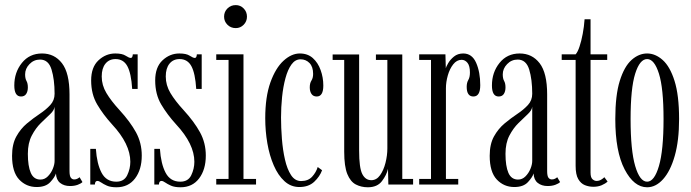

<svg xmlns="http://www.w3.org/2000/svg" viewBox="-20 -742 2778 772"><path d="M127.5 10Q85.5 10 57 -20.2Q28.5 -50.5 28.5 -115.5Q28.5 -162.5 45.8 -193.5Q63 -224.5 88.5 -245.8Q114 -267 139.5 -284Q165 -301 182.2 -319.8Q199.5 -338.5 199.5 -365Q199.5 -422.5 187.2 -462.5Q175 -502.5 141 -502.5Q116 -502.5 98.5 -484.2Q81 -466 81 -443Q81 -426 86.5 -416.5Q92 -407 92 -390.5Q92 -374.5 85.2 -364.2Q78.5 -354 64.5 -354Q37.5 -354 37.5 -398.5Q37.5 -451 68 -489Q98.5 -527 149 -527Q199 -527 229.2 -487.8Q259.5 -448.5 259.5 -362.5V-54.5Q259.5 -34.5 264.8 -27.5Q270 -20.5 278.5 -20.5Q285.5 -20.5 291.2 -23.5Q297 -26.5 300 -29.5L311.5 -10Q306 -4 292.5 1Q279 6 261.5 6Q237.5 6 221.8 -6.5Q206 -19 205 -44.5Q200.5 -29.5 182.2 -9.8Q164 10 127.5 10ZM142.5 -20Q159.5 -20 172.2 -32.8Q185 -45.5 192.2 -63Q199.5 -80.5 199.5 -95V-313Q198 -298.5 181.8 -283.2Q165.5 -268 144.5 -247.5Q123.5 -227 107.8 -197Q92 -167 92 -123.5Q92 -74 103.8 -47Q115.5 -20 142.5 -20Z M448.5 11Q424.5 11 410 4.5Q395.5 -2 386.8 -8.2Q378 -14.5 371.5 -14.5Q362 -14.5 361.5 0H343V-143.5H365.5Q369.5 -83 388.5 -47.2Q407.5 -11.5 447.5 -11.5Q479 -11.5 491.5 -37.5Q504 -63.5 504 -91.5Q504 -163 430.5 -242Q395 -281 370.8 -322Q346.5 -363 346.5 -418.5Q346.5 -472 376 -499.5Q405.5 -527 443.5 -527Q471.5 -527 485.2 -518Q499 -509 506 -509Q513 -509 514 -523.5H533.5V-384.5H511.5Q507.5 -447.5 492 -476Q476.5 -504.5 444.5 -504.5Q419 -504.5 404 -486Q389 -467.5 389 -434.5Q389 -399.5 407.8 -368Q426.5 -336.5 460.5 -299.5Q503.5 -252.5 526.8 -210Q550 -167.5 550 -116.5Q550 -60 523 -24.5Q496 11 448.5 11Z M706 11Q682 11 667.5 4.5Q653 -2 644.2 -8.2Q635.5 -14.5 629 -14.5Q619.5 -14.5 619 0H600.5V-143.5H623Q627 -83 646 -47.2Q665 -11.5 705 -11.5Q736.5 -11.5 749 -37.5Q761.5 -63.5 761.5 -91.5Q761.5 -163 688 -242Q652.5 -281 628.2 -322Q604 -363 604 -418.5Q604 -472 633.5 -499.5Q663 -527 701 -527Q729 -527 742.8 -518Q756.5 -509 763.5 -509Q770.5 -509 771.5 -523.5H791V-384.5H769Q765 -447.5 749.5 -476Q734 -504.5 702 -504.5Q676.5 -504.5 661.5 -486Q646.5 -467.5 646.5 -434.5Q646.5 -399.5 665.2 -368Q684 -336.5 718 -299.5Q761 -252.5 784.2 -210Q807.5 -167.5 807.5 -116.5Q807.5 -60 780.5 -24.5Q753.5 11 706 11Z M928 -629Q908 -629 894.5 -642.5Q881 -656 881 -675Q881 -694.5 894.5 -708Q908 -721.5 928 -721.5Q946.5 -721.5 959.8 -708Q973 -694.5 973 -675Q973 -656 959.8 -642.5Q946.5 -629 928 -629ZM849.5 0V-22.5H899V-501H849.5V-523.5H959V-22.5H1009.5V0Z M1183.5 10Q1149.5 10 1123.8 -13.5Q1098 -37 1080.8 -76.8Q1063.5 -116.5 1055 -165.8Q1046.5 -215 1046.5 -266.5Q1046.5 -352.5 1067.2 -410.5Q1088 -468.5 1120 -497.8Q1152 -527 1185.5 -527Q1217 -527 1237.8 -508.5Q1258.5 -490 1269.2 -460.2Q1280 -430.5 1280 -398Q1280 -354 1253.5 -354Q1239.5 -354 1232.5 -364.2Q1225.5 -374.5 1225.5 -390.5Q1225.5 -407.5 1232.2 -418Q1239 -428.5 1239 -445Q1239 -473.5 1224.5 -488.5Q1210 -503.5 1188.5 -503.5Q1167 -503.5 1152 -482.8Q1137 -462 1127.8 -427.8Q1118.5 -393.5 1114.2 -352Q1110 -310.5 1110 -269.5Q1110 -228.5 1113.5 -183.8Q1117 -139 1125.8 -100.5Q1134.5 -62 1150.2 -38Q1166 -14 1190.5 -14Q1219 -14 1235 -31.5Q1251 -49 1257.5 -70.5L1275 -57.5Q1266 -32.5 1243.5 -11.2Q1221 10 1183.5 10Z M1459 11Q1432.5 11 1410.8 -0.2Q1389 -11.5 1376.5 -42.2Q1364 -73 1364 -132V-501H1317.5V-523H1424V-136.5Q1424 -66.5 1436.8 -42Q1449.5 -17.5 1473 -17.5Q1494 -17.5 1508.2 -37.5Q1522.5 -57.5 1530 -87.2Q1537.5 -117 1537.5 -145.5V-501H1491.5V-523H1597.5V-22.5H1641V0H1541.5L1540 -63Q1534.5 -38.5 1515.8 -13.8Q1497 11 1459 11Z M1665.5 0V-22.5H1713V-501H1665.5V-523.5H1771L1772.5 -467.5Q1773.5 -473 1781.8 -487.5Q1790 -502 1805.2 -514.5Q1820.5 -527 1842.5 -527Q1878 -527 1894.5 -489.5Q1911 -452 1911 -399.5Q1911 -354 1883.5 -354Q1856.5 -354 1856.5 -393Q1856.5 -409.5 1863 -420.5Q1869.5 -431.5 1869.5 -450.5Q1869.5 -477 1859.8 -489.2Q1850 -501.5 1836 -501.5Q1816.5 -501.5 1802.2 -483.2Q1788 -465 1780.5 -438.5Q1773 -412 1773 -387V-22.5H1822.5V0Z M2048 10Q2006 10 1977.5 -20.2Q1949 -50.5 1949 -115.5Q1949 -162.5 1966.2 -193.5Q1983.5 -224.5 2009 -245.8Q2034.5 -267 2060 -284Q2085.5 -301 2102.8 -319.8Q2120 -338.5 2120 -365Q2120 -422.5 2107.8 -462.5Q2095.5 -502.5 2061.5 -502.5Q2036.5 -502.5 2019 -484.2Q2001.5 -466 2001.5 -443Q2001.5 -426 2007 -416.5Q2012.5 -407 2012.5 -390.5Q2012.5 -374.5 2005.8 -364.2Q1999 -354 1985 -354Q1958 -354 1958 -398.5Q1958 -451 1988.5 -489Q2019 -527 2069.5 -527Q2119.5 -527 2149.8 -487.8Q2180 -448.5 2180 -362.5V-54.5Q2180 -34.5 2185.2 -27.5Q2190.5 -20.5 2199 -20.5Q2206 -20.5 2211.8 -23.5Q2217.5 -26.5 2220.5 -29.5L2232 -10Q2226.5 -4 2213 1Q2199.5 6 2182 6Q2158 6 2142.2 -6.5Q2126.5 -19 2125.5 -44.5Q2121 -29.5 2102.8 -9.8Q2084.5 10 2048 10ZM2063 -20Q2080 -20 2092.8 -32.8Q2105.5 -45.5 2112.8 -63Q2120 -80.5 2120 -95V-313Q2118.5 -298.5 2102.2 -283.2Q2086 -268 2065 -247.5Q2044 -227 2028.2 -197Q2012.5 -167 2012.5 -123.5Q2012.5 -74 2024.2 -47Q2036 -20 2063 -20Z M2366 9Q2348 9 2331.8 2.5Q2315.5 -4 2305 -22Q2294.5 -40 2294.5 -75.5V-501H2238.5V-523.5H2294.5Q2302.5 -532 2310 -554.2Q2317.5 -576.5 2323 -605.8Q2328.5 -635 2330.5 -664.5H2354.5V-523.5H2421.5V-501H2354.5V-48Q2354.5 -28.5 2362.2 -21.5Q2370 -14.5 2378.5 -14.5Q2389 -14.5 2397.5 -19.8Q2406 -25 2410 -29.5L2423 -12Q2414 -3.5 2399.2 2.8Q2384.5 9 2366 9Z M2582 11Q2529 11 2491.5 -61Q2454 -133 2454 -263.5Q2454 -359 2472 -416.8Q2490 -474.5 2519.2 -500.8Q2548.5 -527 2582 -527Q2615 -527 2644.5 -500.8Q2674 -474.5 2692.2 -416.8Q2710.5 -359 2710.5 -263.5Q2710.5 -176.5 2693 -115.2Q2675.5 -54 2646.2 -21.5Q2617 11 2582 11ZM2582 -11.5Q2611 -11.5 2629.5 -74.5Q2648 -137.5 2648 -263.5Q2648 -387 2629.5 -445.8Q2611 -504.5 2582 -504.5Q2552.5 -504.5 2534 -445.8Q2515.5 -387 2515.5 -263.5Q2515.5 -137.5 2534 -74.5Q2552.5 -11.5 2582 -11.5Z"/></svg>

Font: Imbue 50pt Light
Style: Regular
Weight: 300
Designer: Tyler Finck
Foundry: Etcetera Type Company
Version: Version 1.102; ttfautohint (v1.8.3)